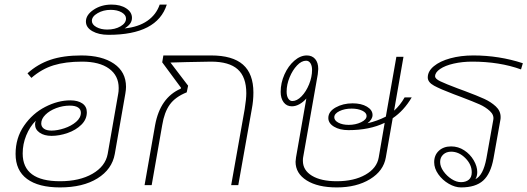

<svg xmlns="http://www.w3.org/2000/svg" viewBox="-20 -808 2302 838"><path d="M530 -429Q530 -416 527 -399L481 -136Q469 -69 405.5 -29.5Q342 10 242 10Q148 10 98 -27Q48 -64 48 -136Q48 -206 85 -259.5Q122 -313 177.5 -341.5Q233 -370 287 -370Q320 -370 339.5 -356.5Q359 -343 359 -318Q359 -287 335 -263.5Q311 -240 275 -227.5Q239 -215 205 -215Q173 -215 153 -229Q133 -243 133 -265Q133 -272 136 -281Q110 -255 94.5 -217Q79 -179 79 -138Q79 -17 242 -17Q327 -17 383.5 -49.5Q440 -82 450 -136L496 -399Q498 -408 498 -424Q498 -478 456 -508.5Q414 -539 338 -539Q266 -539 214 -523Q162 -507 117 -468L100 -488Q144 -528 200 -547Q256 -566 335 -566Q425 -566 477.5 -530Q530 -494 530 -429ZM160 -269Q160 -255 171.5 -246.5Q183 -238 205 -238Q230 -238 260.5 -248Q291 -258 312 -276Q333 -294 333 -316Q333 -331 320.5 -339Q308 -347 285 -347Q254 -347 225 -336Q196 -325 178 -307Q160 -289 160 -269Z M708 -788Q666 -656 454 -656Q411 -656 383 -672Q355 -688 355 -714Q355 -743 388.5 -765.5Q422 -788 467 -788Q506 -788 531 -771.5Q556 -755 556 -730Q556 -716 548 -705Q540 -694 524 -684Q584 -690 623 -717Q662 -744 677 -788ZM530 -727Q530 -743 511 -754Q492 -765 463 -765Q431 -765 406 -750.5Q381 -736 381 -717Q381 -701 400.5 -690Q420 -679 448 -679Q482 -679 506 -693Q530 -707 530 -727Z M657 -262Q679 -382 769 -421L770 -425L688 -536L693 -566H901Q995 -566 1040.5 -526Q1086 -486 1086 -404Q1086 -368 1079 -332L1020 0H989L1048 -332Q1055 -376 1055 -401Q1055 -472 1017.5 -505.5Q980 -539 901 -539L794 -537Q744 -535 724 -535L801 -434L795 -405Q745 -385 721 -351.5Q697 -318 688 -262L642 0H611Z M1694 -292 1664 -121Q1654 -62 1595 -26Q1536 10 1450 10Q1367 10 1318.5 -20.5Q1270 -51 1270 -102Q1270 -107 1272 -121L1317 -378Q1303 -362 1286.5 -353Q1270 -344 1254 -344Q1231 -344 1218 -361.5Q1205 -379 1205 -407Q1205 -446 1221.5 -483Q1238 -520 1264.5 -543Q1291 -566 1319 -566Q1342 -566 1355.5 -550.5Q1369 -535 1369 -507Q1369 -500 1367 -484L1303 -121Q1302 -116 1302 -106Q1302 -65 1341.5 -41Q1381 -17 1450 -17Q1525 -17 1575 -45.5Q1625 -74 1633 -121L1659 -272Q1593 -240 1501 -240Q1463 -240 1438 -255Q1413 -270 1413 -293Q1413 -321 1445 -339Q1477 -357 1519 -357Q1557 -357 1581.5 -342.5Q1606 -328 1606 -306Q1606 -287 1584 -270Q1627 -280 1664 -299L1710 -560H1741L1700 -325Q1727 -349 1746 -383H1777Q1743 -325 1694 -292ZM1342 -503Q1342 -521 1335 -532Q1328 -543 1316 -543Q1296 -543 1276.5 -522.5Q1257 -502 1244 -470.5Q1231 -439 1231 -408Q1231 -389 1238 -378Q1245 -367 1256 -367Q1276 -367 1296 -387.5Q1316 -408 1329 -440Q1342 -472 1342 -503ZM1502 -263Q1532 -263 1556 -274.5Q1580 -286 1580 -302Q1580 -316 1561 -325Q1542 -334 1515 -334Q1484 -334 1461.5 -323Q1439 -312 1439 -296Q1439 -282 1457 -272.5Q1475 -263 1502 -263Z M1879 -475Q1879 -464 1902 -453Q1925 -442 1978 -422L2008 -411Q2064 -390 2093.5 -376.5Q2123 -363 2144 -343.5Q2165 -324 2165 -297Q2165 -289 2164 -285L2134 -117Q2122 -50 2089 -20Q2056 10 1992 10Q1966 10 1938.5 -6Q1911 -22 1893 -47.5Q1875 -73 1875 -100Q1875 -131 1895.5 -150Q1916 -169 1949 -169Q1980 -169 2006 -152Q2032 -135 2047.5 -108.5Q2063 -82 2063 -57Q2063 -39 2055 -26Q2089 -42 2103 -117L2133 -285Q2137 -306 2118 -323.5Q2099 -341 2073 -352.5Q2047 -364 1992 -385L1960 -397Q1902 -419 1874.5 -434Q1847 -449 1847 -470Q1847 -497 1873.5 -519Q1900 -541 1945.5 -553.5Q1991 -566 2046 -566Q2158 -566 2262 -532L2254 -505Q2160 -539 2041 -539Q1998 -539 1960.5 -530.5Q1923 -522 1901 -507Q1879 -492 1879 -475ZM2039 -56Q2039 -90 2011 -118Q1983 -146 1949 -146Q1928 -146 1914.5 -133.5Q1901 -121 1901 -101Q1901 -81 1915.5 -60.5Q1930 -40 1951 -26.5Q1972 -13 1992 -13Q2013 -13 2026 -23.5Q2039 -34 2039 -56Z"/></svg>

Font: KoHo ExtraLight
Style: Italic
Weight: 275
Italic angle: -10°
Version: Version 1.000; ttfautohint (v1.6)